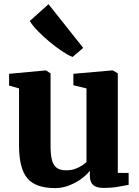

<svg xmlns="http://www.w3.org/2000/svg" viewBox="-20 -908 679 938"><path d="M485.5 10Q450.5 10 434.8 -4.5Q419 -19 419 -48V-74Q403.5 -53.5 376.8 -34Q350 -14.5 317 -1.8Q284 11 249.5 11Q154 11 113.5 -37.2Q73 -85.5 73 -197.5V-476L24.5 -490V-547.5L203 -564H205L227 -549.5V-195.5Q227 -151.5 234 -125.5Q241 -99.5 257.5 -87.8Q274 -76 303 -76Q327.5 -76 346.5 -82.8Q365.5 -89.5 379.8 -98.8Q394 -108 402.5 -116.5V-476L338.5 -491.5V-547.5L527.5 -564H531.5L555.5 -549.5V-63.5L608.5 -63V-5Q590 -1.5 558.2 4.2Q526.5 10 485.5 10ZM334 -630Q313 -638 283 -658Q253 -678 221.8 -704Q190.5 -730 164.5 -756.8Q138.5 -783.5 125.5 -805.5L217 -887.5L386.5 -674L335 -630Z"/></svg>

Font: Merriweather 28pt ExtraBold
Style: Regular
Weight: 800
Version: Version 2.100